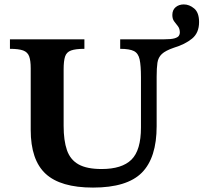

<svg xmlns="http://www.w3.org/2000/svg" viewBox="-20 -835 921 869"><path d="M401 14Q254 14 186.5 -48.5Q119 -111 119 -247V-526Q119 -561 112 -580Q105 -599 85 -606.5Q65 -614 25 -614V-657H362V-614Q322 -614 301.5 -606.5Q281 -599 274.5 -579Q268 -559 268 -521V-265Q268 -199 283 -155.5Q298 -112 335.5 -91Q373 -70 440 -70Q532 -70 575 -112.5Q618 -155 618 -258V-485Q618 -538 612 -566Q606 -594 586 -604Q566 -614 524 -614V-657H721Q755 -657 770 -661.5Q785 -666 789.5 -673Q794 -680 794 -687Q794 -705 785.5 -716Q777 -727 768.5 -738Q760 -749 760 -767Q760 -790 775 -802.5Q790 -815 812 -815Q837 -815 859 -796.5Q881 -778 881 -735Q881 -686 849 -660Q817 -634 767 -619Q729 -606 712.5 -590.5Q696 -575 692.5 -551Q689 -527 689 -488V-264Q689 -121 622 -53.5Q555 14 401 14Z"/></svg>

Font: STIX Two Text
Style: Bold
Weight: 700
Designer: Ross Mills, John Hudson & Paul Hanslow, Tiro Typeworks Ltd; with prior portions MicroPress Inc., and Coen Hoffman.
Foundry: Tiro Typeworks Ltd
Version: Version 2.13 b171